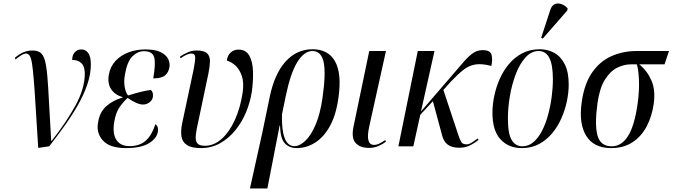

<svg xmlns="http://www.w3.org/2000/svg" viewBox="-20 -823 3783 1080"><path d="M195 9Q186 -127 180.5 -221Q175 -315 170 -374.5Q165 -434 160 -466Q155 -498 146.5 -510Q138 -522 126 -522Q108 -522 68 -489L63 -497Q109 -539 162 -539Q190 -539 206.5 -527.5Q223 -516 232 -485Q241 -454 246 -397.5Q251 -341 255.5 -251Q260 -161 268 -31H271Q352 -134 404.5 -229.5Q457 -325 457 -409Q457 -449 438 -467.5Q419 -486 386 -486Q386 -514 401 -529.5Q416 -545 438 -545Q461 -545 476 -525Q491 -505 491 -461Q491 -405 470.5 -346Q450 -287 416 -228Q382 -169 340.5 -111.5Q299 -54 257 0Z M689 10Q597 10 558.5 -33Q520 -76 532 -136Q541 -194 579.5 -227Q618 -260 669 -274V-277Q627 -289 605.5 -321Q584 -353 592 -402Q600 -448 629.5 -480Q659 -512 703 -528.5Q747 -545 797 -545Q853 -545 884 -529.5Q915 -514 926 -491Q937 -468 933 -445Q928 -415 908 -398.5Q888 -382 842 -382Q857 -468 847 -501.5Q837 -535 790 -535Q754 -535 724.5 -505.5Q695 -476 683 -405Q675 -361 682.5 -328Q690 -295 701 -286Q742 -299 773 -306.5Q804 -314 828 -317Q835 -312 838.5 -302Q842 -292 840 -278Q837 -259 820.5 -247Q804 -235 784 -235Q752 -235 698 -272Q676 -253 654 -222.5Q632 -192 623 -140Q616 -102 621.5 -70.5Q627 -39 648.5 -20Q670 -1 710 -1Q739 -1 766 -11Q793 -21 815 -47.5Q837 -74 854 -124Q873 -112 868 -82Q861 -43 816.5 -16.5Q772 10 689 10Z M1110 10Q1057 10 1031 -7.5Q1005 -25 1000.5 -56.5Q996 -88 1005 -131L1068 -427Q1078 -476 1078 -499Q1078 -522 1056 -522Q1047 -522 1031.5 -516Q1016 -510 996 -495L992 -504Q1013 -519 1037 -529Q1061 -539 1086 -539Q1129 -539 1145.5 -522.5Q1162 -506 1161 -476.5Q1160 -447 1152 -408L1097 -147Q1085 -96 1081.5 -64.5Q1078 -33 1089 -18Q1100 -3 1133 -3Q1183 -3 1226.5 -41.5Q1270 -80 1301 -148Q1332 -216 1345 -303Q1353 -359 1340 -396.5Q1327 -434 1303.5 -455Q1280 -476 1256 -482Q1259 -511 1277.5 -527.5Q1296 -544 1321 -544Q1363 -544 1382 -510.5Q1401 -477 1403 -424Q1405 -371 1397 -310Q1388 -250 1364.5 -193Q1341 -136 1303.5 -90Q1266 -44 1217.5 -17Q1169 10 1110 10Z M1386 237 1456 -79 1497 -277Q1524 -408 1586.5 -477Q1649 -546 1738 -546Q1826 -546 1864.5 -478Q1903 -410 1884 -275Q1871 -178 1836.5 -115Q1802 -52 1753 -21Q1704 10 1649 10Q1608 10 1582.5 -16.5Q1557 -43 1555 -117H1553L1484 237ZM1636 -1Q1666 -1 1698 -31.5Q1730 -62 1755.5 -122Q1781 -182 1794 -272Q1814 -411 1800.5 -473.5Q1787 -536 1737 -536Q1691 -536 1652.5 -474Q1614 -412 1587 -281L1566 -179Q1562 -1 1636 -1Z M2056 9Q2005 9 1980 -19Q1955 -47 1969 -113L2057 -536H2151L2057 -112Q2034 -8 2084 -8Q2100 -8 2116 -16.5Q2132 -25 2147 -35L2151 -26Q2133 -12 2108.5 -1.5Q2084 9 2056 9Z M2221 0 2330 -536H2424L2348 -196L2533 -411Q2568 -452 2593.5 -481Q2619 -510 2642.5 -525.5Q2666 -541 2695 -541Q2737 -541 2744.5 -516Q2752 -491 2744 -452Q2691 -466 2655 -460.5Q2619 -455 2588 -431Q2557 -407 2518 -366L2474 -317L2559 -61Q2568 -34 2576 -22.5Q2584 -11 2605 -11Q2618 -11 2634.5 -21.5Q2651 -32 2667 -44L2672 -36Q2657 -23 2628.5 -7.5Q2600 8 2564 8Q2522 8 2499 -9Q2476 -26 2467 -61L2415 -254L2344 -177L2305 0Z M2915 10Q2841 10 2795.5 -39Q2750 -88 2750 -189Q2750 -233 2760 -282Q2770 -331 2790.5 -378Q2811 -425 2843 -463Q2875 -501 2918 -523.5Q2961 -546 3016 -546Q3061 -546 3098 -525.5Q3135 -505 3157 -461Q3179 -417 3179 -347Q3179 -304 3169 -255Q3159 -206 3138.5 -159Q3118 -112 3086.5 -74Q3055 -36 3012.5 -13Q2970 10 2915 10ZM2918 0Q2953 0 2980.5 -23.5Q3008 -47 3028.5 -86.5Q3049 -126 3062.5 -175.5Q3076 -225 3083 -277Q3090 -329 3090 -376Q3090 -459 3070 -497.5Q3050 -536 3010 -536Q2969 -536 2936.5 -500.5Q2904 -465 2882 -408Q2860 -351 2848.5 -285Q2837 -219 2837 -157Q2837 -70 2858.5 -35Q2880 0 2918 0ZM3033 -606 3024 -610 3075 -766Q3083 -792 3100.5 -799.5Q3118 -807 3138 -800Q3158 -793 3173 -776L3171 -764Z M3418 10Q3320 10 3277.5 -59Q3235 -128 3252 -247Q3266 -350 3309.5 -413.5Q3353 -477 3418 -506.5Q3483 -536 3561 -536H3743L3718 -461H3576Q3621 -424 3644.5 -370Q3668 -316 3657 -238Q3647 -168 3617.5 -112Q3588 -56 3538 -23Q3488 10 3418 10ZM3421 0Q3475 0 3511.5 -56Q3548 -112 3566 -235Q3577 -313 3574 -375Q3571 -437 3562 -461H3528Q3490 -461 3451.5 -442Q3413 -423 3383 -375.5Q3353 -328 3341 -244Q3324 -121 3341 -60.5Q3358 0 3421 0Z"/></svg>

Font: Noto Serif Display Condensed
Style: Italic
Weight: 400
Width: 3
Italic angle: -12°
Designer: Monotype Design Team
Foundry: Monotype Imaging Inc.
Version: Version 2.009